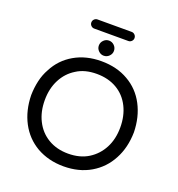

<svg xmlns="http://www.w3.org/2000/svg" viewBox="-163 -1092 1118 1207"><g transform="rotate(20 396.5 -488.5)"><path d="M282 -898Q270 -898 261 -907Q252 -916 252 -928Q252 -941 261 -950Q270 -959 282 -959H511Q523 -959 532 -950Q541 -941 541 -928Q541 -916 532 -907Q523 -898 511 -898ZM396 -758Q376 -758 361 -773Q346 -788 346 -808Q346 -829 361 -844Q376 -859 396 -859Q417 -859 432 -844Q447 -829 447 -808Q447 -788 432 -773Q417 -758 396 -758ZM396 -18Q296 -18 216 -63Q139 -108 97 -187.5Q55 -267 53 -370Q54 -420 64.5 -466Q75 -512 97 -551Q138 -631 216 -676Q294 -721 396 -721Q500 -721 577 -676Q654 -632 696 -552Q738 -472 740 -370Q738 -267 696 -189Q654 -109 576.5 -63.5Q499 -18 396 -18ZM396 -103Q475 -103 531 -138Q587 -173 618 -232.5Q649 -292 649 -370Q649 -447 619 -507Q588 -569 530.5 -602.5Q473 -636 396 -636Q316 -636 262 -601Q206 -567 175 -507Q144 -447 144 -370Q144 -292 174 -233Q205 -171 262.5 -137Q320 -103 396 -103Z"/></g></svg>

Font: Huninn
Style: Regular
Weight: 400
Designer: justfont
Foundry: justfont
Version: Version 1.003